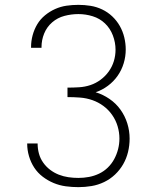

<svg xmlns="http://www.w3.org/2000/svg" viewBox="-20 -763 640 791"><path d="M303 8Q277 8 251 4.5Q225 1 201 -9Q177 -19 156 -35Q135 -51 121 -72.5Q107 -94 99.5 -119.5Q92 -145 92 -171Q92 -171 92 -171.5Q92 -172 92 -172H135Q135 -172 135 -171.5Q135 -171 135 -171Q135 -150 140.5 -130Q146 -110 158 -93Q170 -76 186.5 -63.5Q203 -51 222 -43.5Q241 -36 261.5 -33Q282 -30 303 -30Q325 -30 346.5 -34Q368 -38 388 -47.5Q408 -57 424 -72.5Q440 -88 450.5 -107.5Q461 -127 466.5 -148.5Q472 -170 472 -192Q472 -218 464.5 -243Q457 -268 442 -289.5Q427 -311 406 -326.5Q385 -342 360.5 -350.5Q336 -359 310 -361Q284 -363 258 -363V-402Q282 -402 306 -403.5Q330 -405 352.5 -412.5Q375 -420 394.5 -434.5Q414 -449 428 -468.5Q442 -488 449 -511Q456 -534 456 -558Q456 -588 445 -617Q434 -646 412.5 -666.5Q391 -687 362 -696Q333 -705 303 -705Q274 -705 245.5 -697.5Q217 -690 195 -671Q173 -652 162 -625Q151 -598 151 -569Q151 -568 151 -567Q151 -566 151 -566H108Q108 -567 108 -568Q108 -569 108 -570Q108 -594 114.5 -618Q121 -642 133.5 -663Q146 -684 165.5 -700Q185 -716 207.5 -726Q230 -736 254 -739.5Q278 -743 303 -743Q328 -743 353 -739Q378 -735 401 -724Q424 -713 442.5 -695.5Q461 -678 473.5 -656Q486 -634 492 -609Q498 -584 498 -559Q498 -530 489.5 -502Q481 -474 464.5 -450.5Q448 -427 424.5 -409.5Q401 -392 374 -383Q404 -374 431 -355.5Q458 -337 476.5 -311Q495 -285 504.5 -254.5Q514 -224 514 -192Q514 -164 507.5 -137Q501 -110 487.5 -86.5Q474 -63 454 -44Q434 -25 409 -13Q384 -1 357 3.5Q330 8 303 8Z"/></svg>

Font: Iosevka Curly Slab XLtEx
Style: Regular
Weight: 200
Width: 7
Monospace: yes
Designer: Belleve Invis
Foundry: Belleve Invis
Version: Version 11.1.0; ttfautohint (v1.8.3)